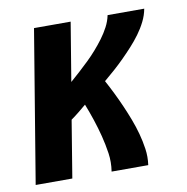

<svg xmlns="http://www.w3.org/2000/svg" viewBox="-65 -583 629 645"><g transform="rotate(-10 250.0 -260.0)"><path d="M6 0 92 -520H217L184 -320Q200 -334 216.5 -349Q233 -364 248.5 -379Q264 -394 278.5 -410.5Q293 -427 306 -444.5Q319 -462 329 -481Q339 -500 343 -520H468Q464 -498 453.5 -477Q443 -456 429 -437Q415 -418 399 -400.5Q383 -383 366.5 -366.5Q350 -350 332 -334Q314 -318 296 -303Q309 -279 320.5 -255.5Q332 -232 342.5 -208Q353 -184 362.5 -159Q372 -134 379 -108.5Q386 -83 390 -55.5Q394 -28 390 0H265Q270 -32 265.5 -62.5Q261 -93 253.5 -122.5Q246 -152 236.5 -180.5Q227 -209 216 -237Q203 -226 190 -215.5Q177 -205 163 -195L131 0Z"/></g></svg>

Font: Iosevka Curly Slab Extrabold
Style: Italic
Weight: 800
Italic angle: -9°
Monospace: yes
Designer: Belleve Invis
Foundry: Belleve Invis
Version: Version 22.1.2; ttfautohint (v1.8.4)